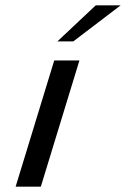

<svg xmlns="http://www.w3.org/2000/svg" viewBox="-20 -704 514 724"><path d="M38.9 0H133.9L279.5 -476H184.5ZM196.5 -548H256.5L435.1 -684H341.1Z"/></svg>

Font: Din Kursivschrift
Style: Eng
Weight: 400
Version: Version 1.089